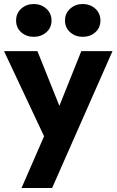

<svg xmlns="http://www.w3.org/2000/svg" viewBox="-29 -714 579 954"><path d="M294 -612Q294 -648 320 -671Q346 -694 382 -694Q419 -694 444.5 -671Q470 -648 470 -612Q470 -576 444.5 -553.5Q419 -531 382 -531Q346 -531 320 -553.5Q294 -576 294 -612ZM51 -612Q51 -648 76.5 -671Q102 -694 139 -694Q175 -694 201 -671Q227 -648 227 -612Q227 -576 201 -553.5Q175 -531 139 -531Q102 -531 76.5 -553.5Q51 -576 51 -612ZM530 -460 230 220H78L190 -37L-9 -460H157L266 -188L375 -460Z"/></svg>

Font: Jost*
Style: Bold
Weight: 700
Version: Version 3.7